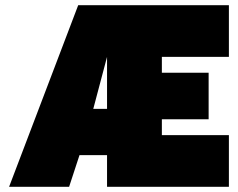

<svg xmlns="http://www.w3.org/2000/svg" viewBox="-20 -719 916 739"><path d="M281 -699H861V-500H603V-439H783V-260H603V-199H861V0H392V-122H286L246 0H15ZM392 -300V-500L339 -300Z"/></svg>

Font: Readiness Black
Style: Regular
Weight: 900
Designer: Katatrad Team
Foundry: CadsonDemak
Version: Version 1.00;April 23, 2019;FontCreator 11.5.0.2425 64-bit; 